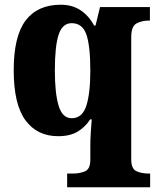

<svg xmlns="http://www.w3.org/2000/svg" viewBox="-20 -566 664 812"><path d="M264 226V168H287Q317 168 339.5 158.5Q362 149 362 110V53Q362 24 364 -7.5Q366 -39 368 -61H361Q342 -30 309.5 -10Q277 10 226 10Q137 10 87.5 -57.5Q38 -125 38 -269Q38 -413 88.5 -479.5Q139 -546 237 -546Q286 -546 321 -522.5Q356 -499 378 -458H384L403 -536H614V-479H610Q580 -479 557.5 -467Q535 -455 535 -409V108Q535 148 557 158Q579 168 610 168H615V226ZM283 -66Q328 -66 345 -118.5Q362 -171 362 -267Q362 -371 345.5 -419.5Q329 -468 283 -468Q244 -468 228 -419.5Q212 -371 212 -268Q212 -171 228 -118.5Q244 -66 283 -66Z"/></svg>

Font: Noto Serif Armenian SemiCondensed ExtraBold
Style: Regular
Weight: 800
Width: 4
Designer: Monotype Design Team
Foundry: Monotype Imaging Inc.
Version: Version 2.008; ttfautohint (v1.8.4.7-5d5b)